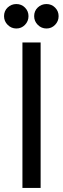

<svg xmlns="http://www.w3.org/2000/svg" viewBox="-76 -930 310 950"><path d="M125 0H35V-720H125ZM154 -910Q179 -910 196.5 -892.5Q214 -875 214 -850Q214 -825 196.5 -807Q179 -789 154 -789Q129 -789 111 -807Q93 -825 93 -850Q93 -876 111 -893Q129 -910 154 -910ZM5 -910Q30 -910 47.5 -892.5Q65 -875 65 -850Q65 -825 47.5 -807Q30 -789 5 -789Q-20 -789 -38 -807Q-56 -825 -56 -850Q-56 -876 -38 -893Q-20 -910 5 -910Z"/></svg>

Font: Berliner Wand
Style: Regular
Weight: 400
Designer: Peter Wiegel
Foundry: Peter Wiegel
Version: Version 1.000